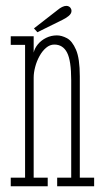

<svg xmlns="http://www.w3.org/2000/svg" viewBox="-20 -650 363 670"><path d="M17.5 0V-30H67.5V-493.5H17.5V-523.5H97.5V-466.5Q101 -482 112.5 -495.8Q124 -509.5 141.2 -518Q158.5 -526.5 178.5 -526.5Q195 -526.5 213.5 -516.8Q232 -507 245.2 -476.5Q258.5 -446 258.5 -383.5V-30H308.5V0H179.5V-30H228.5V-370Q228.5 -438.5 214 -466.5Q199.5 -494.5 169.5 -494.5Q154 -494.5 140.8 -483.2Q127.5 -472 117.8 -454.2Q108 -436.5 102.8 -416.5Q97.5 -396.5 97.5 -379V-30H146.5V0ZM110.5 -537.5 98.5 -551 181.5 -615.5Q188.5 -621.5 196.5 -625.5Q204.5 -629.5 211.5 -629.5Q216.5 -629.5 220.8 -627.2Q225 -625 227.5 -620Q229.5 -616.5 229.5 -612Q229.5 -602.5 219.8 -594.5Q210 -586.5 198.5 -581Z"/></svg>

Font: Imbue Thin
Style: Regular
Weight: 100
Designer: Tyler Finck
Foundry: Etcetera Type Company
Version: Version 1.102